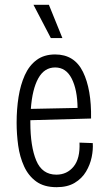

<svg xmlns="http://www.w3.org/2000/svg" viewBox="-20 -766 443 797"><path d="M215 11Q163 11 130.5 -12.5Q98 -36 80 -75.5Q62 -115 55.5 -162Q49 -209 49 -257Q49 -313 57 -363.5Q65 -414 83 -454Q101 -494 132 -517Q163 -540 209 -540Q289 -540 324.5 -467.5Q360 -395 358 -274L106 -267Q106 -263 106 -258Q106 -158 130.5 -99.5Q155 -41 214 -41Q258 -41 285.5 -74.5Q313 -108 310 -174L365 -172Q367 -145 360.5 -113.5Q354 -82 337 -53.5Q320 -25 290 -7Q260 11 215 11ZM209 -486Q164 -486 139 -441Q114 -396 108 -314L302 -318Q301 -394 277.5 -440Q254 -486 209 -486ZM191 -608 119 -746H183L239 -608Z"/></svg>

Font: Bricolage Grotesque 12pt Condensed ExtraLight
Style: Regular
Weight: 200
Width: 3
Designer: Mathieu Triay
Foundry: Atelier Triay
Version: Version 1.001; ttfautohint (v1.8.4.7-5d5b);gftools[0.9.33.de